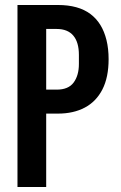

<svg xmlns="http://www.w3.org/2000/svg" viewBox="-20 -749 483 769"><path d="M50 0V-729H212Q253 -729 285.5 -720Q318 -711 342 -693Q366 -675 382 -649Q398 -623 406.5 -588.5Q415 -554 415 -512Q415 -439 390 -390.5Q365 -342 319.5 -318Q274 -294 212 -294H150V-390H207Q254 -390 275 -418.5Q296 -447 296 -493V-529Q296 -580 273.5 -606.5Q251 -633 207 -633H165V0Z"/></svg>

Font: Hubot Sans Condensed SemiBold
Style: Regular
Weight: 600
Width: 3
Designer: Deni Anggara
Foundry: GitHub, Inc., Subsidiary of Microsoft Corporation
Version: Version 2.000